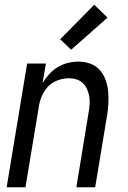

<svg xmlns="http://www.w3.org/2000/svg" viewBox="-20 -787 540 807"><path d="M8 0 94 -520H173L159 -438Q171 -458 187 -475.5Q203 -493 223 -505Q243 -517 265.5 -522.5Q288 -528 310 -528Q336 -528 359.5 -519.5Q383 -511 399 -493Q415 -475 423.5 -452Q432 -429 434.5 -404Q437 -379 435.5 -353Q434 -327 430 -301L380 0H301L352 -312Q355 -329 356.5 -346Q358 -363 355.5 -379.5Q353 -396 346.5 -411Q340 -426 329 -437Q318 -448 302 -453Q286 -458 269 -458Q246 -458 222.5 -449.5Q199 -441 182 -423Q165 -405 155.5 -382.5Q146 -360 143 -337L87 0ZM279 -578 233 -622 376 -767 432 -713Z"/></svg>

Font: Iosevka SS18
Style: Italic
Weight: 400
Italic angle: -9°
Monospace: yes
Designer: Belleve Invis
Foundry: Belleve Invis
Version: Version 25.1.1; ttfautohint (v1.8.4)